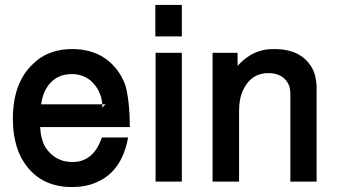

<svg xmlns="http://www.w3.org/2000/svg" viewBox="-20 -733 1374 775"><path d="M142 -220Q145 -167 165 -136Q204 -79 272 -79Q358 -79 391 -178H497Q472 -39 367 4Q325 22 270 22Q135 22 70 -89V-88Q32 -156 32 -254Q32 -410 126 -486H125Q184 -535 271 -535Q387 -535 452 -452Q470 -428 484 -395Q493 -368 498.5 -322.5Q504 -277 504 -220ZM393 -312Q388 -372 343 -410Q311 -434 270 -434Q198 -434 164 -371Q151 -346 146 -312ZM393 -303Q393 -302 392.5 -301Q392 -300 392 -298L406 -312H393Z M714 -520V0H608V-520ZM714 -713V-586H607V-713Z M838 -520H939V-467Q985 -519 1044 -531Q1060 -535 1088 -535Q1193 -535 1237 -463Q1247 -447 1252 -427Q1257 -407 1258 -386V0H1152V-355Q1152 -382 1140 -401Q1128 -420 1106 -430Q1087 -438 1064 -438Q995 -438 963 -373Q945 -337 945 -286V0H838Z"/></svg>

Font: Ekushey Bangla
Style: Bold
Weight: 700
Designer: Al Mamun Sumon
Foundry: Al Mamun Sumon
Version: Version 1.0